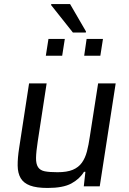

<svg xmlns="http://www.w3.org/2000/svg" viewBox="-20 -923 638 951"><path d="M67 0ZM395 0 403 -72H396Q374 -36 333 -14Q292 8 216 8Q161 8 129 -4Q97 -16 82.5 -40.5Q68 -65 67.5 -102.5Q67 -140 75 -191L124 -510H211L167 -223Q159 -171 158.5 -141Q158 -111 168.5 -95Q179 -79 202 -74.5Q225 -70 265 -70Q312 -70 340.5 -82Q369 -94 385.5 -117Q402 -140 410.5 -172.5Q419 -205 425 -247L466 -510H553L474 0ZM207 -647ZM207 -647 220 -730H301L288 -647ZM397 -647 409 -730H490L477 -647ZM233 -762ZM341 -762 233 -898 234 -903H327L406 -767L405 -762Z"/></svg>

Font: Azeri Sans
Style: Italic
Weight: 400
Designer: Hector Gatti & Omnibus-Type (original fonts) / Cristiano Sobral (main changes and remastering)
Foundry: Omnibus-Type
Version: Version 0.07;August 21, 2020;FontCreator 13.0.0.2681 64-bit;